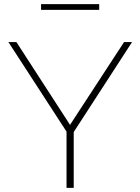

<svg xmlns="http://www.w3.org/2000/svg" viewBox="-20 -915 684 935"><path d="M60 -710 321 -307 584 -710H623L339 -272V0H304V-274L21 -710ZM180 -867V-895H463V-867Z"/></svg>

Font: Raleway Thin ExtraLight
Style: Regular
Weight: 250
Version: Version 4.026